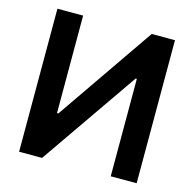

<svg xmlns="http://www.w3.org/2000/svg" viewBox="-106 -835 953 943"><g transform="rotate(15 370.5 -363.5)"><path d="M71.7 -727.3V0H188.6L531.6 -495.4H537.6V0H669.4V-727.3H551.1L209.2 -231.5H202.4V-727.3Z"/></g></svg>

Font: Margiela Sans Semi Bold
Style: Regular
Weight: 600
Designer: Stefan Endress, Andreas Faust
Version: Version 1.100;FEAKit 1.0